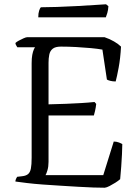

<svg xmlns="http://www.w3.org/2000/svg" viewBox="-20 -878 648 898"><path d="M470 0Q450 0 417 -1Q384 -2 344.5 -4.5Q305 -7 262.5 -9.5Q220 -12 179.5 -15Q139 -18 106 -22Q73 -26 52 -29Q52 -35 55 -41.5Q58 -48 60 -51L85 -54Q102 -56 111.5 -64Q121 -72 124.5 -90Q128 -108 128 -140V-582Q128 -606 131 -621.5Q134 -637 138 -646Q142 -655 144 -657H61Q60 -660 56.5 -664.5Q53 -669 52 -677Q57 -682 68 -688Q79 -694 90.5 -699Q102 -704 107 -704H469Q493 -696 513.5 -684Q534 -672 546 -660Q543 -605 535 -562Q527 -519 521 -497Q507 -497 495.5 -500Q484 -503 480 -506L459 -646Q437 -650 405 -653Q373 -656 336.5 -658Q300 -660 265 -660Q239 -660 226.5 -650Q214 -640 210.5 -622.5Q207 -605 207 -585V-390Q252 -391 289.5 -392.5Q327 -394 360.5 -396Q394 -398 422 -401L430 -392Q428 -374 424.5 -359Q421 -344 419 -338H207V-121Q207 -99 202 -82Q197 -65 193 -59H463L512 -216Q525 -216 536.5 -211.5Q548 -207 552 -204Q552 -184 550.5 -156.5Q549 -129 547 -99Q545 -69 542 -40Q533 -32 519.5 -23.5Q506 -15 492.5 -8Q479 -1 470 0ZM159 -797Q159 -816 163 -828Q167 -840 171 -844Q202 -844 246.5 -845.5Q291 -847 337 -849.5Q383 -852 421 -854.5Q459 -857 476 -858L487 -849Q486 -831 482 -817.5Q478 -804 475 -797Z"/></svg>

Font: Texturina Medium 12pt ExtraLight
Style: Regular
Weight: 250
Version: Version 1.002